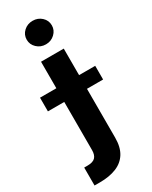

<svg xmlns="http://www.w3.org/2000/svg" viewBox="-289 -813 844 1068"><g transform="rotate(-30 133.0 -279.0)"><path d="M60.5 -541H206.5V30.8Q206.5 91.3 182.9 129.6Q159.2 168 114.7 186Q70.3 204.1 8.3 204.1H-25.9V88.9H-4.4Q30.8 88.9 45.7 73.2Q60.5 57.6 60.5 26.4ZM-44.4 -282.7V-370.6H310.1V-282.7ZM133.3 -610.8Q99.6 -610.8 76.2 -633.1Q52.7 -655.3 52.7 -686.5Q52.7 -718.3 76.2 -740Q99.6 -761.7 133.3 -761.7Q167 -761.7 190.4 -740Q213.9 -718.3 213.9 -686.5Q213.9 -655.3 190.4 -633.1Q167 -610.8 133.3 -610.8Z"/></g></svg>

Font: Inter 17pt
Style: Bold
Weight: 700
Version: Version 4.001;git-66647c0bb